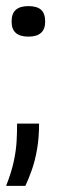

<svg xmlns="http://www.w3.org/2000/svg" viewBox="-20 -472 193 629"><path d="M0 137Q18 91 25.5 55Q33 19 34.5 -11Q36 -41 36 -67H108Q108 -21 101.5 16.5Q95 54 84.5 84Q74 114 63 137ZM73 -352Q46 -352 32 -364Q18 -376 18 -401Q18 -428 32 -440Q46 -452 73 -452Q101 -452 114.5 -440Q128 -428 128 -401Q128 -352 73 -352Z"/></svg>

Font: Bricolage Grotesque Light
Style: Regular
Weight: 300
Designer: Mathieu Triay
Foundry: Atelier Triay
Version: Version 1.000;gftools[0.9.30]